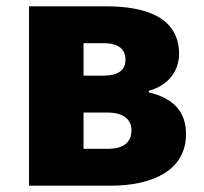

<svg xmlns="http://www.w3.org/2000/svg" viewBox="-20 -589 647 609"><path d="M72 0H331C460 0 570 -46 570 -164C570 -240 524 -279 452 -296V-301C521 -320 548 -371 548 -418C548 -533 444 -569 316 -569H72ZM245 -349V-452H307C358 -452 378 -432 378 -399C378 -368 357 -349 307 -349ZM245 -117V-232H321C375 -232 397 -207 397 -176C397 -142 377 -117 322 -117Z"/></svg>

Font: Noto Sans CJK TC Black
Style: Regular
Weight: 900
Designer: Ryoko NISHIZUKA 西塚涼子 (kana, bopomofo & ideographs); Paul D. Hunt (Latin, Greek & Cyrillic); Sandoll Communications 산돌커뮤니
Foundry: Adobe
Version: Version 2.004;hotconv 1.0.118;makeotfexe 2.5.65603